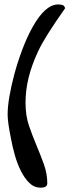

<svg xmlns="http://www.w3.org/2000/svg" viewBox="-20 -864 338 870"><path d="M194.3 -33.2Q194.3 -13.7 164.6 -13.7Q134.8 -13.7 113.3 -34.7Q91.8 -55.7 75.2 -88.4Q58.6 -121.1 47.4 -160.6Q36.1 -200.2 29.3 -238.3Q14.6 -310.5 14.6 -345.2Q14.6 -379.9 22.5 -426.3Q30.3 -472.7 44.9 -527.3Q59.6 -582 80.6 -638.2Q101.6 -694.3 127 -740.2Q184.6 -843.8 243.2 -843.8Q253.9 -843.8 262.2 -841.8Q270.5 -839.8 275.4 -827.1Q183.6 -697.3 153.8 -633.8Q124 -570.3 109.9 -513.2Q95.7 -456.1 95.7 -397.9Q95.7 -339.8 111.3 -294.4Q127 -249 145 -206.1Q163.1 -163.1 178.7 -120.1Q194.3 -77.1 194.3 -33.2Z"/></svg>

Font: Architects Daughter
Style: Regular
Weight: 400
Designer: Kimberly Geswein
Foundry: Kimberly Geswein
Version: Version 1.002 2010